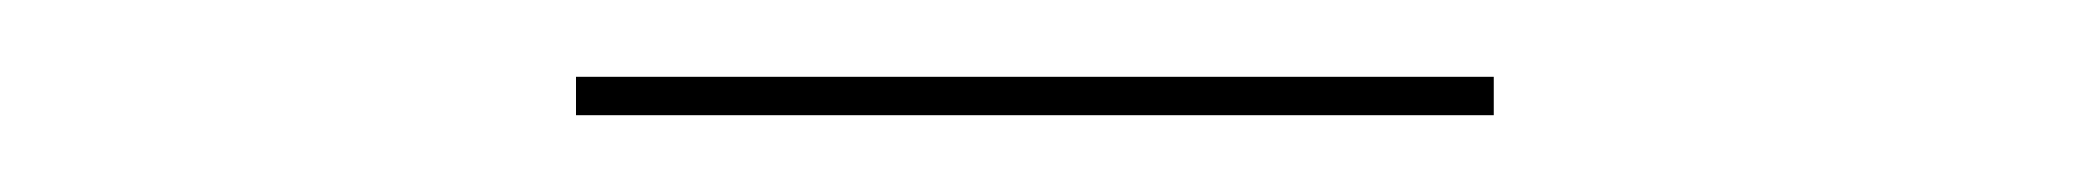

<svg xmlns="http://www.w3.org/2000/svg" viewBox="-20 -867 540 50"><path d="M130 -847H369V-837H130Z"/></svg>

Font: Bungee Hairline
Style: Regular
Weight: 400
Designer: David Jonathan Ross
Foundry: David Jonathan Ross
Version: Version 1.001;PS 1.0;hotconv 1.0.72;makeotf.lib2.5.5900